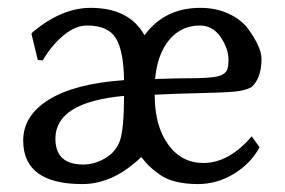

<svg xmlns="http://www.w3.org/2000/svg" viewBox="-20 -459 727 489"><path d="M295.9 -214.8Q121.1 -198.7 121.1 -106Q121.1 -40 191.9 -40Q220.7 -40 247.8 -55.9Q274.9 -71.8 285.2 -100.1Q295.9 -130.9 295.9 -214.8ZM375 -257.8Q400.9 -258.8 429 -259.3Q457 -259.8 473.6 -259.8Q490.2 -259.8 507.1 -261Q523.9 -262.2 533 -264.2Q542 -266.1 549.6 -271Q557.1 -275.9 559.6 -284.4Q562 -293 562 -306.2Q562 -335 542 -364.5Q522 -394 488.8 -394Q441.9 -394 411.4 -357.9Q380.9 -321.8 375 -257.8ZM202.1 -394Q171.4 -394 141.1 -368.4Q110.8 -342.8 88.9 -305.2L76.2 -306.2L60.1 -373L63 -377Q137.2 -439 210.9 -439Q309.1 -439 348.1 -369.1Q398.9 -439 490.2 -439Q530.3 -439 562.3 -424.1Q594.2 -409.2 611.1 -386.5Q627.9 -363.8 637 -344Q646 -324.2 646 -309.1Q646 -259.3 620.1 -236.8Q604 -228 576.4 -225.6Q548.8 -223.1 483.9 -221.7Q418.9 -220.2 374 -217.8Q374 -138.7 408 -91.3Q441.9 -43.9 498 -43.9Q563 -43.9 621.1 -111.8L641.1 -84Q619.1 -43 576.2 -16.6Q533.2 9.8 483.9 9.8Q451.7 9.8 426.8 3.4Q401.9 -2.9 384.5 -15.9Q367.2 -28.8 359.6 -36.4Q352.1 -43.9 339.8 -59.1Q268.1 9.8 189.9 9.8Q39.1 9.8 39.1 -101.1Q39.1 -165 105 -205.6Q170.9 -246.1 295.9 -254.9Q294.9 -329.1 275.1 -361.6Q255.4 -394 202.1 -394Z"/></svg>

Font: Biolilbert
Style: Regular
Weight: 400
Designer: Philipp H. Poll
Foundry: Philipp H. Poll
Version: Version 1.1.0